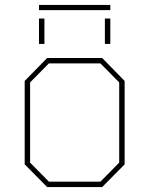

<svg xmlns="http://www.w3.org/2000/svg" viewBox="-20 -758 605 778"><path d="M138 -717V-738H427V-717ZM138 -580V-683H160V-580ZM405 -580V-683H427V-580ZM171 0 80 -92V-430L171 -523H394L485 -430V-92L394 0ZM178 -22H387L463 -99V-424L387 -501H178L102 -424V-99Z"/></svg>

Font: Tomorrow Thin
Style: Regular
Weight: 250
Designer: Tony de Marco, Monica Rizzolli
Foundry: Just in Type
Version: Version 2.002